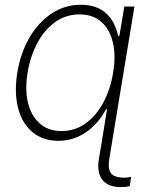

<svg xmlns="http://www.w3.org/2000/svg" viewBox="-20 -573 622 797"><path d="M480 203.6Q454.6 203.6 435.3 195.8Q416 188 404.5 173.1Q393.1 158.2 389.4 136.5Q385.7 114.7 390.6 86.4L403.8 7.3H446.8L434.1 84Q429.2 113.3 433.6 131.1Q438 148.9 453.1 156.5Q468.3 164.1 494.6 164.6Q503.9 164.1 511.2 163.3Q518.6 162.6 524.4 160.6L518.6 199.7Q509.8 202.1 500.2 202.9Q490.7 203.6 480 203.6ZM222.7 11.7Q157.2 11.2 114.3 -24.9Q71.3 -61 54.9 -125.2Q38.6 -189.5 51.8 -271.5Q65.4 -354 102.8 -417.7Q140.1 -481.4 195.3 -517.6Q250.5 -553.7 316.4 -553.2Q351.6 -553.2 378.2 -543.2Q404.8 -533.2 423.3 -515.1Q441.9 -497.1 453.4 -473.6Q464.8 -450.2 470.2 -423.8H490.2L439.5 -119.1H419.9Q401.4 -84 372.8 -54.2Q344.2 -24.4 306.4 -6.6Q268.6 11.2 222.7 11.7ZM444.8 18.6H401.9L426.8 -134.3L460.9 -270.5L474.6 -418.5L496.1 -545.9H538.1ZM235.4 -28.8Q291 -29.3 335 -60.5Q378.9 -91.8 408.7 -147Q438.5 -202.1 449.7 -272Q461.4 -341.3 448.7 -396Q436 -450.7 400.9 -481.9Q365.7 -513.2 310.1 -513.2Q253.4 -513.2 209 -481.4Q164.6 -449.7 135.3 -395Q106 -340.3 94.7 -272Q83 -203.1 95.9 -147.9Q108.9 -92.8 144.3 -61Q179.7 -29.3 235.4 -28.8Z"/></svg>

Font: Inter Tight ExtraLight
Style: Italic
Weight: 250
Italic angle: -9.39999°
Designer: Rasmus Andersson
Foundry: rsms
Version: Version 3.004